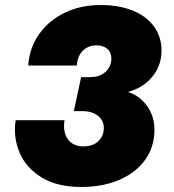

<svg xmlns="http://www.w3.org/2000/svg" viewBox="-20 -730 690 762"><path d="M302 12Q208 12 146.5 -25Q85 -62 58.5 -122.5Q32 -183 42 -253H236Q231 -221 239 -197.5Q247 -174 265.5 -161.5Q284 -149 310 -149Q349 -149 370.5 -170Q392 -191 392 -222Q392 -252 368.5 -270.5Q345 -289 307 -289H273L302 -424H339Q364 -424 382.5 -433.5Q401 -443 411.5 -460Q422 -477 422 -497Q422 -522 406 -536Q390 -550 363 -550Q330 -550 308.5 -528.5Q287 -507 285 -470H92Q97 -541 135.5 -595Q174 -649 237 -679.5Q300 -710 379 -710Q453 -710 507 -688Q561 -666 591 -625Q621 -584 621 -529Q621 -469 583.5 -424.5Q546 -380 487 -365Q518 -356 542 -334Q566 -312 579.5 -282Q593 -252 593 -216Q593 -148 557 -97Q521 -46 455.5 -17Q390 12 302 12Z"/></svg>

Font: Azeret Mono Thin ExtraBold
Style: Italic
Weight: 800
Italic angle: -12°
Version: Version 1.002